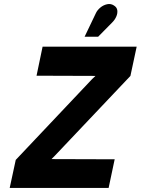

<svg xmlns="http://www.w3.org/2000/svg" viewBox="-20 -931 697 951"><path d="M536 -820Q549 -833 556 -849Q563 -865 561 -880Q559 -895 544 -904Q529 -914 510.5 -910Q492 -906 477 -893.5Q462 -881 455 -866L399 -749H466ZM191 -700 161 -556 453 -555 436 -539 58 -139 28 0H518L548 -142L235 -143L251 -159L626 -555L657 -700Z"/></svg>

Font: Advent Pro ExtraBold
Style: Italic
Weight: 800
Italic angle: -12°
Version: Version 3.000